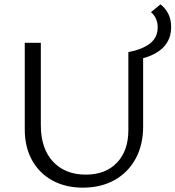

<svg xmlns="http://www.w3.org/2000/svg" viewBox="-20 -855 808 884"><path d="M94 -259V-658H168V-279Q168 -171 224 -111Q280 -51 375 -51Q466 -51 518.5 -106Q571 -161 571 -256V-615Q637 -628 671.5 -655.5Q706 -683 706 -729Q706 -752 697.5 -770Q689 -788 675 -799L719 -835Q768 -796 768 -731Q768 -623 639 -587V-273Q639 -188 604.5 -124.5Q570 -61 507.5 -26Q445 9 362 9Q282 9 221.5 -24Q161 -57 127.5 -117.5Q94 -178 94 -259Z"/></svg>

Font: LXGW Bright TC
Style: Regular
Weight: 400
Designer: Christian Thalmann (Catharsis Fonts)
Foundry: LXGW / Christian Thalmann (Catharsis Fonts) / Fontworks Inc.
Version: Version 5.501